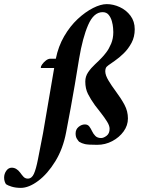

<svg xmlns="http://www.w3.org/2000/svg" viewBox="-159 -699 693 932"><path d="M225 -414Q214 -345 204 -287Q194 -229 184 -174Q174 -119 162 -57Q147 23 109.5 84Q72 145 26.5 179Q-19 213 -58 213Q-83 213 -102.5 207Q-122 201 -130 195Q-134 189 -136.5 181Q-139 173 -139 163Q-139 145 -128.5 130Q-118 115 -102 115Q-79 115 -61 139Q-54 149 -45.5 158.5Q-37 168 -24 168Q-5 168 5.5 145Q16 122 25.5 73Q35 24 50 -53L104 -369H41Q39 -369 39 -372Q39 -377 46 -387Q53 -397 64 -405.5Q75 -414 86 -414H112Q124 -474 152.5 -523Q181 -572 218 -606.5Q255 -641 292.5 -660Q330 -679 359 -679Q391 -679 422.5 -664.5Q454 -650 474.5 -622.5Q495 -595 495 -557Q495 -520 479.5 -491Q464 -462 442 -440.5Q420 -419 399 -404.5Q378 -390 367 -382Q357 -375 354.5 -368Q352 -361 352 -353Q352 -334 368 -307.5Q384 -281 400 -260Q429 -221 445.5 -190Q462 -159 462 -124Q462 -90 441 -61Q420 -32 386 -14Q352 4 313 4Q269 4 253.5 0.5Q238 -3 225 -11Q221 -15 214.5 -25Q208 -35 208 -51Q208 -71 222.5 -83Q237 -95 253 -95Q267 -95 274.5 -85Q282 -75 288 -62Q294 -49 304 -39Q314 -29 332 -29Q344 -29 358.5 -40Q373 -51 373 -74Q373 -89 360.5 -109Q348 -129 331.5 -150Q315 -171 302 -188Q281 -217 268 -243Q255 -269 255 -303Q255 -328 269 -348.5Q283 -369 302.5 -387Q322 -405 336 -420Q344 -428 357 -445Q370 -462 380.5 -487Q391 -512 391 -543Q391 -548 390 -563Q389 -578 384 -596Q379 -614 368.5 -627Q358 -640 339 -640Q296 -640 269 -578Q242 -516 225 -414Z"/></svg>

Font: Amiri
Style: Bold Italic
Weight: 700
Italic angle: 10°
Designer: Khaled Hosny
Version: Version 0.113